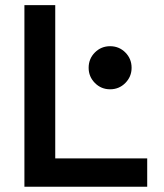

<svg xmlns="http://www.w3.org/2000/svg" viewBox="-20 -713 626 733"><path d="M73.2 0V-693.4H190.9V-108.4H542V0ZM400.4 -372.1Q366.2 -372.1 342.3 -396.2Q318.4 -420.4 318.4 -454.1Q318.4 -488.8 342.3 -512.7Q366.2 -536.6 400.4 -536.6Q434.6 -536.6 458.5 -512.7Q482.4 -488.8 482.4 -454.1Q482.4 -420.4 458.5 -396.2Q434.6 -372.1 400.4 -372.1Z"/></svg>

Font: Cascadia Code SemiBold
Style: Regular
Weight: 600
Monospace: yes
Designer: Aaron Bell
Foundry: Saja Typeworks
Version: Version 2404.023; ttfautohint (v1.8.4)